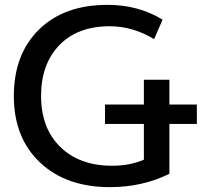

<svg xmlns="http://www.w3.org/2000/svg" viewBox="-20 -760 862 790"><path d="M412 -250V-330H572V-432H677V-330H790V-250H677V-45Q566 10 432 10Q252 10 144.5 -91.5Q37 -193 37 -365Q37 -537 140.5 -638.5Q244 -740 422 -740Q550 -740 649 -679L614 -599Q526 -652 432 -652Q299 -652 224 -574Q149 -496 149 -365Q149 -233 228 -155.5Q307 -78 442 -78Q514 -78 572 -103V-250Z"/></svg>

Font: M PLUS 1p Medium
Style: Regular
Weight: 500
Version: Version 1.062